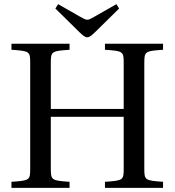

<svg xmlns="http://www.w3.org/2000/svg" viewBox="-20 -902 838 922"><path d="M246 -861 362 -747C376 -734 387 -723 399 -723C411 -723 423 -735 436 -747L552 -861L539 -882L432 -821C419 -814 408 -807 399 -807C391 -807 379 -814 366 -821L259 -882ZM35 0H314V-29C227 -35 224 -37 224 -93V-341H574V-93C574 -37 572 -35 484 -29V0H763V-29C676 -35 673 -37 673 -93V-599C673 -655 676 -657 763 -663V-692H484V-663C572 -657 574 -655 574 -599V-379H224V-599C224 -655 227 -657 314 -663V-692H35V-663C123 -657 125 -655 125 -599V-93C125 -37 123 -35 35 -29Z"/></svg>

Font: Lingua Franca
Style: Regular
Weight: 400
Version: Version 1.19